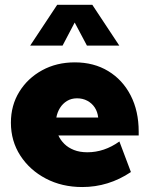

<svg xmlns="http://www.w3.org/2000/svg" viewBox="-20 -752 609 782"><path d="M513.2 -51.3Q421.9 9.8 314.9 9.8Q232.4 9.8 166.7 -24.7Q101.1 -59.1 62.7 -118.4Q24.4 -177.7 24.4 -252.4Q24.4 -322.8 58.6 -378.2Q92.8 -433.6 151.6 -465.8Q210.4 -498 284.7 -498Q362.3 -498 420.9 -462.4Q479.5 -426.8 512.2 -363.3Q544.9 -299.8 544.9 -215.8V-200.2H217.8Q226.6 -181.2 242.2 -165.8Q257.8 -150.4 281.2 -141.1Q304.7 -131.8 335.9 -131.8Q404.8 -131.8 466.3 -175.8ZM209.5 -273.4H379.9Q377.4 -296.4 366 -314Q354.5 -331.5 335.7 -341.6Q316.9 -351.6 293.9 -351.6Q270.5 -351.6 252.9 -340.8Q235.4 -330.1 224.4 -312.5Q213.4 -294.9 209.5 -273.4ZM465.8 -566.4H334L284.2 -660.2L234.9 -566.4H103L212.9 -732.4H356Z"/></svg>

Font: Kumbh Sans Black
Style: Regular
Weight: 900
Version: Version 1.005